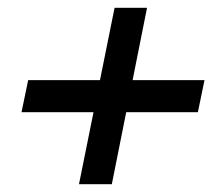

<svg xmlns="http://www.w3.org/2000/svg" viewBox="-20 -531 563 491"><path d="M182 -60 273 -511H356L266 -60ZM35 -244 52 -326H503L486 -244Z"/></svg>

Font: Piazzolla Thin
Style: Bold Italic
Weight: 700
Italic angle: -11.3°
Version: Version 2.005